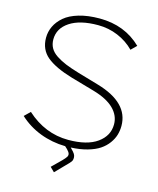

<svg xmlns="http://www.w3.org/2000/svg" viewBox="-143 -919 993 1204"><g transform="rotate(15 354.0 -317.0)"><path d="M658.2 -204.1Q658.2 -173.3 649.9 -145.3Q641.6 -117.2 621.6 -89.6Q601.6 -62 571.3 -41.5Q541 -21 493.4 -7.3Q445.8 6.3 386.2 8.8L391.1 14.2Q408.7 31.7 415.3 42.5Q421.9 53.2 421.9 66.9Q421.9 81.1 415 91.1Q408.2 101.1 381.8 127L324.2 186L295.9 158.2L356 99.1Q374.5 80.1 380.4 70.1Q386.2 60.1 383.3 49.8Q380.4 39.6 366.2 24.9L350.1 9.8Q264.2 8.3 186.8 -21.2Q109.4 -50.8 49.8 -106L86.9 -142.1Q207 -33.2 357.9 -33.2Q480 -33.2 545.4 -80.1Q610.8 -127 610.8 -201.2Q610.8 -258.3 566.4 -302.2Q522 -346.2 432.1 -372.1Q424.8 -374 358.9 -393.1Q293 -412.1 282.2 -415Q166.5 -449.2 112.3 -494.6Q58.1 -540 58.1 -616.2Q58.1 -655.8 75 -691.2Q91.8 -726.6 126 -755.9Q160.2 -785.2 218.5 -802.5Q276.9 -819.8 353 -819.8Q516.1 -819.8 624 -714.8L588.9 -680.2Q544.4 -725.6 483.4 -751.2Q422.4 -776.9 354 -776.9Q236.3 -776.9 170.7 -733.2Q105 -689.5 105 -618.2Q105 -586.9 118.7 -562.5Q132.3 -538.1 161.4 -519Q190.4 -500 225.1 -485.8Q259.8 -471.7 312 -456.1L449.2 -416Q658.2 -354.5 658.2 -204.1Z"/></g></svg>

Font: Sinkin Sans 200 X Light
Style: Regular
Weight: 200
Designer: Keith Bates
Foundry: K-Type
Version: Sinkin Sans (version 1.0)  by Keith Bates   •   © 2014   www